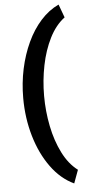

<svg xmlns="http://www.w3.org/2000/svg" viewBox="-65 -825 481 1072"><g transform="rotate(-5 176.0 -289.0)"><path d="M181.2 -289.1Q181.2 -202.6 198 -118.9Q214.8 -35.2 248.8 32.5Q282.7 100.1 333.5 138.2L306.2 212.4Q231.9 177.7 177.5 102.5Q123 27.3 93.5 -74Q64 -175.3 64 -287.1Q64 -371.1 80.8 -450Q97.7 -528.8 129.2 -596.4Q160.6 -664.1 205.6 -714.1Q250.5 -764.2 306.2 -790L333.5 -715.8Q282.7 -677.7 248.8 -610.4Q214.8 -543 198 -459.2Q181.2 -375.5 181.2 -289.1Z"/></g></svg>

Font: Vazirmatn RD FD
Style: Bold
Weight: 700
Designer: Saber Rastikerdar
Foundry: Saber Rastikerdar
Version: Version 33.003